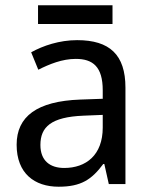

<svg xmlns="http://www.w3.org/2000/svg" viewBox="-20 -697 571 727"><path d="M406 -677H124V-606H406ZM272 -545C205 -545 143 -524 98 -499L125 -433C167 -454 215 -474 267 -474C332 -474 369 -444 369 -355V-323L284 -320C120 -314 43 -256 43 -149C43 -40 111 10 202 10C287 10 327 -17 371 -76H375L392 0H455V-365C455 -490 395 -545 272 -545ZM369 -262V-214C369 -110 306 -61 223 -61C170 -61 133 -88 133 -148C133 -216 173 -254 296 -259Z"/></svg>

Font: Noto Sans Thai
Style: Regular
Weight: 400
Designer: Monotype Design Team
Foundry: Monotype Imaging Inc.
Version: Version 1.901